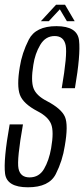

<svg xmlns="http://www.w3.org/2000/svg" viewBox="-27 -790 357 815"><path d="M91.5 5Q2 5 -5.5 -53Q-13 -111 14 -262H70.5Q44 -112.5 51.5 -74.8Q59 -37 98.5 -37Q139 -37 160 -73Q181 -109 190 -160.5Q202.5 -232 190 -263.2Q177.5 -294.5 133 -317.5Q71.5 -349.5 57.5 -387.5Q43.5 -425.5 57 -505.5Q66 -564.5 95.2 -621.8Q124.5 -679 212.5 -679Q301.5 -679 308.5 -618.5Q315.5 -558 291 -415.5H235Q259.5 -558 251.8 -597.5Q244 -637 205 -637Q166 -637 143.8 -599.5Q121.5 -562 114.5 -514.5Q103.5 -447 115.2 -415.5Q127 -384 172 -361Q234 -328.5 248.8 -293.8Q263.5 -259 248 -170.5Q238.5 -108 210 -51.5Q181.5 5 91.5 5ZM146.5 -700 211 -770H249L290 -700H257L227 -750.5L180 -700Z"/></svg>

Font: Anybody Condensed Light
Style: Italic
Weight: 300
Width: 3
Italic angle: -10°
Designer: Tyler Finck
Foundry: Etcetera Type Company
Version: Version 1.010; ttfautohint (v1.8.3) -l 8 -r 50 -G 200 -x 14 